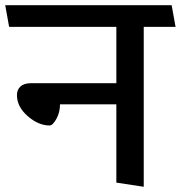

<svg xmlns="http://www.w3.org/2000/svg" viewBox="-31 -700 693 736"><path d="M415 -300H199Q199 -269 185 -244Q171 -219 159 -219Q116 -219 75 -255Q34 -291 34 -335Q34 -357 48 -369Q62 -381 87 -381H415V-597H4Q0 -618 -3.5 -638.5Q-7 -659 -11 -680H627L642 -597H520V16L415 0Z"/></svg>

Font: Palanquin Medium
Style: Regular
Weight: 500
Designer: Pria Ravichandran
Version: Version 1.0.4